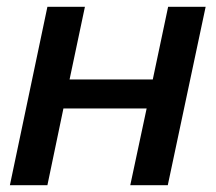

<svg xmlns="http://www.w3.org/2000/svg" viewBox="-20 -543 632 563"><path d="M9 0H119L166 -225H410L362 0H472L583 -523H473L428 -310H184L229 -523H119Z"/></svg>

Font: FIGSv2-sans-serif SmBold Italic
Style: Regular
Weight: 600
Italic angle: -12°
Designer: Matt McInerney, Pablo Impallari, Rodrigo Fuenzalida
Foundry: Matt McInerney, Pablo Impallari, Rodrigo Fuenzalida
Version: Version 4.020;hotconv 1.0.109;makeotfexe 2.5.65596